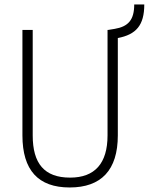

<svg xmlns="http://www.w3.org/2000/svg" viewBox="-20 -827 664 857"><path d="M291 9.8C431.6 9.8 505.9 -67.4 505.9 -222.7V-657.2C587.9 -672.9 624 -714.4 624 -807.1H579.1C579.1 -738.3 552.7 -708.5 492.2 -698.2L462.9 -693.4H460V-222.7C460 -97.7 403.3 -34.2 293 -34.2C177.2 -34.2 126 -97.7 126 -222.7V-693.4H80.1V-222.7C80.1 -67.4 150.4 9.8 291 9.8Z"/></svg>

Font: Cascadia Mono PL ExtraLight
Style: Regular
Weight: 200
Monospace: yes
Designer: Aaron Bell
Foundry: Saja Typeworks
Version: Version 2404.023